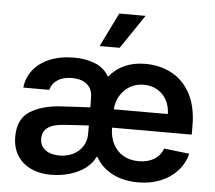

<svg xmlns="http://www.w3.org/2000/svg" viewBox="-53 -817 991 886"><g transform="rotate(5 442.0 -373.5)"><path d="M421.4 -89.8H417Q404.3 -60.5 374.5 -37.6Q344.7 -14.6 302.7 -2Q260.7 10.7 212.9 10.7Q161.6 10.7 121.3 -8.1Q81.1 -26.9 58.1 -63.2Q35.2 -99.6 35.2 -150.4Q35.2 -232.4 90.1 -267.3Q145 -302.2 232.4 -307.6Q275.4 -309.6 319.3 -312.5L368.7 -314.9L368.2 -359.4Q368.2 -398.9 343.3 -420.7Q318.4 -442.4 272.5 -442.4Q231.9 -442.4 206.1 -425.3Q180.2 -408.2 172.9 -378.9H52.7Q57.1 -424.3 85 -460.2Q112.8 -496.1 161.6 -516.6Q210.4 -537.1 275.4 -537.1Q327.1 -537.1 370.4 -520.5Q413.6 -503.9 437.5 -462.9Q498.5 -537.1 604.5 -537.1Q671.9 -537.1 726.6 -508.3Q781.2 -479.5 813.5 -419.4Q845.7 -359.4 845.7 -269.5V-230.5H476.6Q477.1 -186 494.1 -153.6Q511.2 -121.1 541.7 -104Q572.3 -86.9 612.3 -86.9Q653.8 -86.9 683.1 -104.5Q712.4 -122.1 724.6 -155.3L841.8 -141.6Q830.6 -96.2 799.3 -61.5Q768.1 -26.9 721.2 -8.1Q674.3 10.7 617.2 10.7Q549.8 10.7 498.5 -15.9Q447.3 -42.5 421.4 -89.8ZM245.1 -81.1Q281.7 -81.1 310.1 -95.7Q338.4 -110.4 353.8 -135.5Q369.1 -160.6 369.1 -190.4V-231Q344.7 -230 306.9 -227.5Q269 -225.1 252 -223.6Q155.3 -217.3 155.3 -152.3Q155.3 -118.7 179.9 -99.9Q204.6 -81.1 245.1 -81.1ZM727.5 -315.4Q727.1 -351.6 711.7 -379.9Q696.3 -408.2 668.7 -424.3Q641.1 -440.4 605.5 -440.4Q569.3 -440.4 541 -423.6Q512.7 -406.7 496.1 -378.2Q479.5 -349.6 477.1 -315.4ZM463.9 -757.8H585.9L479.5 -600.6H386.7Z"/></g></svg>

Font: Pretendard Std SemiBold
Style: Regular
Weight: 600
Designer: Base glyphs from Inter by Rasmus Andersson; Hangeul glyphs from Noto Sans CJK(Source Han Sans) by Jang Soo-young and Kan
Foundry: Kil Hyung-jin
Version: Version 1.309